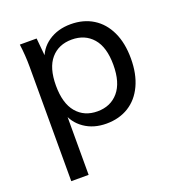

<svg xmlns="http://www.w3.org/2000/svg" viewBox="-132 -621 879 946"><g transform="rotate(-20 308.0 -148.0)"><path d="M81 216V-384Q81 -413 79 -443Q77 -473 73 -503H161L172 -387H161Q176 -445 225 -478.5Q274 -512 342 -512Q409 -512 459 -481Q509 -450 536.5 -391.5Q564 -333 564 -252Q564 -171 536.5 -112Q509 -53 459 -22Q409 9 342 9Q275 9 226.5 -24.5Q178 -58 161 -115H172V216ZM321 -63Q390 -63 431 -111Q472 -159 472 -252Q472 -345 431 -392Q390 -439 321 -439Q252 -439 211.5 -392Q171 -345 171 -252Q171 -159 211.5 -111Q252 -63 321 -63Z"/></g></svg>

Font: Mulish Medium
Style: Regular
Weight: 500
Designer: Vernon Adams
Foundry: Vernon Adams
Version: Version 3.603; ttfautohint (v1.8.3)